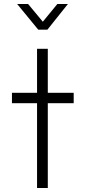

<svg xmlns="http://www.w3.org/2000/svg" viewBox="-20 -944 430 964"><path d="M220 -426V0H166V-426H40V-478H166V-699H220V-478H350V-426ZM121 -924 195 -835 268 -924H321L218 -795H172L66 -924Z"/></svg>

Font: Turret Road
Style: Regular
Weight: 400
Designer: Noponies
Foundry: Noponies
Version: Version 1.001; ttfautohint (v1.8)